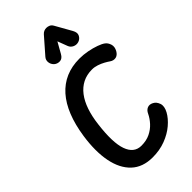

<svg xmlns="http://www.w3.org/2000/svg" viewBox="-408 -1500 1615 1615"><g transform="rotate(-45 400.0 -692.0)"><path d="M372.5 10Q255 10 183.8 -57Q112.5 -124 88.5 -245.2Q64.5 -366.5 88.5 -529Q106 -647 142.2 -737.5Q178.5 -828 233 -889.5Q287.5 -951 360.2 -982.5Q433 -1014 523.5 -1014Q570.5 -1014 619 -1004.8Q667.5 -995.5 707 -981.2Q746.5 -967 765.5 -952.5Q787 -937 797 -906Q807 -875 787.5 -839.5Q769 -807.5 742 -802.5Q715 -797.5 690 -815Q674 -826.5 648.5 -840.5Q623 -854.5 593.2 -864.5Q563.5 -874.5 533.5 -874.5Q471 -874.5 422 -849.5Q373 -824.5 337 -777.5Q301 -730.5 278 -663.2Q255 -596 245 -511Q220.5 -317 254.2 -221.8Q288 -126.5 375 -126.5Q434.5 -126.5 479 -148.2Q523.5 -170 554.8 -204.2Q586 -238.5 604 -276Q617.5 -306.5 642.5 -316.8Q667.5 -327 696.5 -311.5Q724.5 -297 736.8 -261Q749 -225 722.5 -176Q696.5 -128.5 646.5 -86Q596.5 -43.5 526.8 -16.8Q457 10 372.5 10ZM615 -1119Q588 -1111 563.2 -1122.5Q538.5 -1134 529 -1159L495.5 -1247.5L441.5 -1151.5Q421.5 -1115 391.5 -1113.8Q361.5 -1112.5 340 -1131.5Q319.5 -1151 316.5 -1178.5Q313.5 -1206 332 -1227L456.5 -1369.5Q467.5 -1382 481.2 -1387.8Q495 -1393.5 509 -1393.5Q526 -1393.5 541.8 -1386.5Q557.5 -1379.5 568 -1361L649.5 -1216.5Q670 -1180 656.2 -1153.8Q642.5 -1127.5 615 -1119Z"/></g></svg>

Font: Edu NSW ACT Hand Pre
Style: Regular
Weight: 400
Designer: Tina and Corey Anderson, Eben Sorkin, Mirko Velimirovic
Foundry: Sorkin Type Co.
Version: Version 2.000